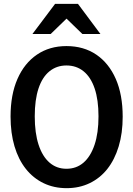

<svg xmlns="http://www.w3.org/2000/svg" viewBox="-20 -970 694 1000"><path d="M327 10Q261 10 207 -16Q153 -42 114.5 -90.5Q76 -139 55.5 -208Q35 -277 35 -363Q35 -477 71 -559Q107 -641 172.5 -685.5Q238 -730 326 -730Q416 -730 481.5 -685.5Q547 -641 583 -559Q619 -477 619 -362Q619 -276 598 -207Q577 -138 539 -90Q501 -42 447 -16Q393 10 327 10ZM326 -91Q378 -91 415 -123Q452 -155 472.5 -216Q493 -277 493 -364Q493 -450 473 -509Q453 -568 415.5 -598.5Q378 -629 326 -629Q275 -629 237.5 -598.5Q200 -568 180.5 -509Q161 -450 161 -364Q161 -277 181 -216Q201 -155 238 -123Q275 -91 326 -91ZM149 -793 267 -950H386L503 -793H409L278 -920H375L244 -793Z"/></svg>

Font: Instrument Sans SemiCondensed SemiBold
Style: Regular
Weight: 600
Width: 4
Designer: Rodrigo Fuenzalida
Foundry: fragTYPE
Version: Version 1.000;gftools[0.9.28]